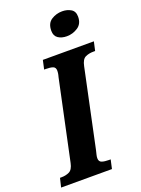

<svg xmlns="http://www.w3.org/2000/svg" viewBox="-192 -1011 800 1086"><g transform="rotate(-20 208.5 -467.5)"><path d="M-20 0 -7 -54H3Q28 -54 49 -64Q70 -74 78 -112L180 -592Q184 -606 185 -615Q186 -624 186 -628Q186 -649 170.5 -654.5Q155 -660 128 -660H118L130 -714H437L425 -660H414Q387 -660 366 -650Q345 -640 337 -600L238 -132Q234 -116 231.5 -105Q229 -94 229 -86Q229 -65 245.5 -59.5Q262 -54 287 -54H298L286 0ZM304 -793Q273 -793 252 -807Q231 -821 231 -852Q231 -897 260.5 -916Q290 -935 326 -935Q356 -935 378.5 -921.5Q401 -908 401 -876Q401 -833 370.5 -813Q340 -793 304 -793Z"/></g></svg>

Font: Noto Serif ExtraCondensed ExtraBold
Style: Italic
Weight: 800
Width: 2
Italic angle: -12°
Designer: Monotype Design Team
Foundry: Monotype Imaging Inc.
Version: Version 2.013